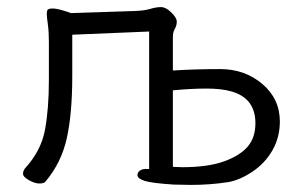

<svg xmlns="http://www.w3.org/2000/svg" viewBox="-20 -506 866 542"><path d="M520 16 470 15Q408 11 388 4.5Q368 -2 368 -12Q368 -19 374.5 -24Q381 -29 392 -29H401V-417L184 -408V-291Q184 -185 168.5 -115.5Q153 -46 108 7Q104 12 91 12Q78 12 61.5 2.5Q45 -7 45 -15Q45 -23 50 -30Q96 -80 107 -139.5Q118 -199 118 -281V-387Q118 -417 115 -438Q112 -459 112 -466.5Q112 -474 114 -478Q117 -482 128.5 -482Q140 -482 159.5 -476Q179 -470 180 -469L362 -475Q388 -476 404.5 -481Q421 -486 434.5 -486Q448 -486 463.5 -471Q479 -456 479 -445Q479 -434 473.5 -424.5Q468 -415 468 -402V-307Q532 -311 601.5 -311Q671 -311 720.5 -269Q770 -227 770 -163Q770 -119 749.5 -82.5Q729 -46 693.5 -22Q658 2 625 8Q573 16 520 16ZM494 -34Q567 -34 612.5 -50.5Q658 -67 679.5 -92.5Q701 -118 701 -158Q701 -229 633 -248Q605 -256 563 -256Q521 -256 468 -251V-35Z"/></svg>

Font: LXGW WenKai TC
Style: Regular
Weight: 400
Designer: LXGW / Fontworks Inc.
Foundry: LXGW / Fontworks Inc.
Version: Version 1.330